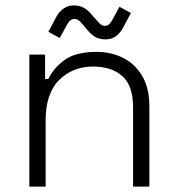

<svg xmlns="http://www.w3.org/2000/svg" viewBox="-20 -687 652 707"><path d="M88 0V-486H146V-396H158Q176 -435 217 -465.5Q258 -496 336 -496Q389 -496 433 -474Q477 -452 503.5 -407.5Q530 -363 530 -296V0H470V-292Q470 -372 430 -407Q390 -442 323 -442Q248 -442 198 -392.5Q148 -343 148 -243V0ZM200 -547 158 -570 188 -626Q198 -644 214 -655.5Q230 -667 252 -667Q273 -667 288.5 -658.5Q304 -650 322 -628Q336 -612 345.5 -602Q355 -592 365 -592Q375 -592 381 -597Q387 -602 392 -611L420 -662L462 -639L432 -583Q422 -565 406.5 -553.5Q391 -542 368 -542Q347 -542 331.5 -550.5Q316 -559 298 -581Q285 -597 275.5 -607Q266 -617 255 -617Q245 -617 239 -612Q233 -607 228 -598Z"/></svg>

Font: Space Grotesk Light Light
Style: Regular
Weight: 300
Version: Version 2.000